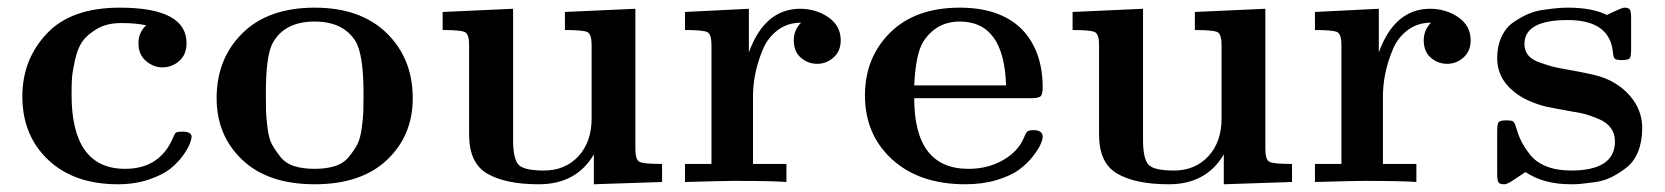

<svg xmlns="http://www.w3.org/2000/svg" viewBox="-20 -473 4326 499"><path d="M38.1 -222.2Q38.1 -318.4 101.6 -385.7Q165 -453.1 291 -453.1Q464.8 -453.1 464.8 -360.8Q464.8 -331.1 445.8 -314.5Q426.8 -297.9 401.9 -297.9Q378.9 -297.9 359.4 -314.5Q339.8 -331.1 339.8 -360.8Q339.8 -388.7 359.9 -407.2Q334 -413.1 294.9 -413.1Q257.8 -413.1 231.9 -397.9Q206.1 -382.8 193.6 -364.5Q181.2 -346.2 174.6 -315.7Q168 -285.2 167 -268.6Q166 -252 166 -227.1Q166 -34.2 305.2 -34.2Q396 -34.2 430.2 -116.2Q434.1 -126 437.5 -128.4Q440.9 -130.9 454.1 -130.9Q478 -130.9 478 -117.2Q478 -113.3 474.1 -101.6Q470.2 -89.8 457 -70.8Q443.8 -51.8 423.8 -35.4Q403.8 -19 367.4 -6.6Q331.1 5.9 286.1 5.9Q172.4 5.9 105.2 -57.6Q38.1 -121.1 38.1 -222.2Z M543 -217.8Q543 -320.8 610.4 -387Q677.7 -453.1 797.9 -453.1Q917 -453.1 984.9 -387Q1052.7 -320.8 1052.7 -217.8Q1052.7 -120.6 985.8 -57.4Q918.9 5.9 797.9 5.9Q676.8 5.9 609.9 -57.4Q543 -120.6 543 -217.8ZM670.9 -229Q670.9 -199.2 671.4 -183.6Q671.9 -168 675.3 -140.4Q678.7 -112.8 686.8 -97.9Q694.8 -83 708.3 -65.9Q721.7 -48.8 744.1 -41.5Q766.6 -34.2 797.6 -34.2Q828.6 -34.2 851.1 -41.5Q873.5 -48.8 887.2 -65.9Q900.9 -83 908.7 -97.9Q916.5 -112.8 920.2 -140.4Q923.8 -168 924.3 -183.6Q924.8 -199.2 924.8 -229Q924.8 -332 903.8 -366.2Q871.6 -417 797.9 -417Q717.8 -417 687.5 -358.9Q670.9 -325.2 670.9 -229Z M1130.4 -395V-441.9L1313.5 -450.2V-108.9Q1313.5 -63 1326.4 -46.4Q1339.4 -29.8 1393.6 -29.8Q1448.7 -29.8 1483.2 -66.9Q1517.6 -104 1517.6 -165V-356Q1517.6 -383.8 1507.1 -389.4Q1496.6 -395 1448.2 -395V-441.9L1631.3 -450.2V-85.9Q1631.3 -58.1 1641.8 -52.5Q1652.3 -46.9 1700.7 -46.9V0L1523.4 5.9V-71.8Q1478 5.9 1380.4 5.9Q1379.9 5.9 1379.4 5.9Q1294.4 5.9 1246.8 -21.5Q1199.2 -48.8 1199.2 -123V-356Q1199.2 -383.8 1188.7 -389.4Q1178.2 -395 1130.4 -395Z M1760.3 0V-46.9H1829.1V-356Q1829.1 -383.8 1818.6 -389.4Q1808.1 -395 1760.3 -395V-441.9L1926.3 -450.2V-336.9Q1967.3 -449.7 2059.1 -450.2Q2101.1 -450.2 2133.1 -428Q2165 -405.8 2165 -368.2Q2165 -340.3 2146.5 -323.7Q2127.9 -307.1 2104 -307.1Q2080.1 -307.1 2061.5 -323Q2043 -338.9 2043 -368.2Q2043 -395 2062 -414.1Q2026.9 -414.1 2001 -394.5Q1975.1 -375 1962.2 -343.5Q1949.2 -312 1943.1 -282Q1937 -252 1937 -222.2V-46.9H2023.9V0Q1987.8 -2.9 1886.2 -2.9Q1865.2 -2.9 1760.3 0Z M2228 -225.1Q2228 -323.2 2293.5 -388.2Q2358.9 -453.1 2474.6 -453.1Q2577.6 -453.1 2633.8 -398.9Q2689.9 -342.8 2689.9 -245.1Q2689.9 -226.1 2683.3 -221.9Q2676.8 -217.8 2657.7 -217.8H2356Q2356 -34.2 2496.6 -34.2Q2497.1 -34.2 2497.6 -34.2Q2546.4 -34.2 2585.7 -56.2Q2625 -78.1 2640.6 -113.8Q2645.5 -127 2649.7 -130.9Q2653.8 -134.8 2666 -134.8Q2689.9 -134.8 2689.9 -117.2Q2689.9 -110.4 2684.3 -97.7Q2678.7 -85 2664.3 -66.4Q2649.9 -47.9 2628.4 -32Q2606.9 -16.1 2570.3 -5.1Q2533.7 5.9 2488.8 5.9Q2369.6 5.9 2298.8 -58.6Q2228 -123 2228 -225.1ZM2356 -251H2594.7Q2589.8 -417 2474.6 -417Q2413.6 -417 2379.9 -365.2Q2359.9 -334 2356 -251Z M2767.6 -395V-441.9L2950.7 -450.2V-108.9Q2950.7 -63 2963.6 -46.4Q2976.6 -29.8 3030.8 -29.8Q3085.9 -29.8 3120.4 -66.9Q3154.8 -104 3154.8 -165V-356Q3154.8 -383.8 3144.3 -389.4Q3133.8 -395 3085.4 -395V-441.9L3268.6 -450.2V-85.9Q3268.6 -58.1 3279.1 -52.5Q3289.6 -46.9 3337.9 -46.9V0L3160.6 5.9V-71.8Q3115.2 5.9 3017.6 5.9Q3017.1 5.9 3016.6 5.9Q2931.6 5.9 2884 -21.5Q2836.4 -48.8 2836.4 -123V-356Q2836.4 -383.8 2825.9 -389.4Q2815.4 -395 2767.6 -395Z M3397.5 0V-46.9H3466.3V-356Q3466.3 -383.8 3455.8 -389.4Q3445.3 -395 3397.5 -395V-441.9L3563.5 -450.2V-336.9Q3604.5 -449.7 3696.3 -450.2Q3738.3 -450.2 3770.3 -428Q3802.2 -405.8 3802.2 -368.2Q3802.2 -340.3 3783.7 -323.7Q3765.1 -307.1 3741.2 -307.1Q3717.3 -307.1 3698.7 -323Q3680.2 -338.9 3680.2 -368.2Q3680.2 -395 3699.2 -414.1Q3664.1 -414.1 3638.2 -394.5Q3612.3 -375 3599.4 -343.5Q3586.4 -312 3580.3 -282Q3574.2 -252 3574.2 -222.2V-46.9H3661.1V0Q3625 -2.9 3523.4 -2.9Q3502.4 -2.9 3397.5 0Z M3871.1 -22V-130.9Q3871.1 -149.9 3874.5 -155Q3877.9 -160.2 3895 -160.2Q3907.2 -160.2 3911.6 -158Q3916 -155.8 3918.9 -146Q3924.8 -125 3932.4 -108.9Q3939.9 -92.8 3955.6 -72.3Q3971.2 -51.8 3998.5 -40.8Q4025.9 -29.8 4063 -29.8Q4176.8 -29.8 4177.2 -105Q4177.2 -126 4166 -140.9Q4154.8 -155.8 4133.8 -164.3Q4112.8 -172.9 4099.4 -176.5Q4085.9 -180.2 4065.9 -183.1Q4017.1 -191.9 3998 -196Q3979 -200.2 3954.6 -210.7Q3930.2 -221.2 3911.1 -237.8Q3871.1 -272 3871.1 -321.8Q3871.1 -352.5 3882.1 -376.7Q3893.1 -400.9 3912.6 -414.6Q3932.1 -428.2 3951.2 -436.5Q3970.2 -444.8 3994.6 -448Q4019 -451.2 4030.5 -452.1Q4042 -453.1 4055.2 -453.1Q4118.2 -453.1 4156.2 -434.1Q4195.3 -453.1 4201.2 -453.1Q4213.4 -453.1 4216.3 -447.5Q4219.2 -441.9 4219.2 -424.8V-345.2Q4219.2 -326.2 4215.6 -321.5Q4211.9 -316.9 4194.8 -316.9Q4179.7 -316.9 4176.3 -321Q4172.9 -325.2 4171.9 -336.9Q4164.1 -420.9 4054.2 -420.9Q3942.4 -420.9 3941.9 -358.9Q3941.9 -341.8 3951.4 -329.8Q3960.9 -317.9 3980.5 -311Q4000 -304.2 4011 -301Q4022 -297.9 4043.9 -293.9Q4108.9 -282.7 4137.5 -274.4Q4166 -266.1 4192.9 -246.1Q4248 -202.1 4248 -140.1Q4248 -105 4237.1 -78.4Q4226.1 -51.8 4206.5 -36.9Q4187 -22 4168 -12.5Q4148.9 -2.9 4124 0.5Q4099.1 3.9 4088.1 4.9Q4077.1 5.9 4063 5.9Q3991.2 5.9 3944.8 -25.9L3918.9 -8.8Q3898.4 5.9 3889.6 5.9Q3889.6 5.9 3889.2 5.9Q3877 5.9 3874 0Q3871.1 -5.9 3871.1 -22Z"/></svg>

Font: CMU Serif
Style: Bold
Weight: 700
Version: Version 0.7.0